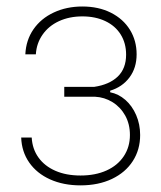

<svg xmlns="http://www.w3.org/2000/svg" viewBox="-20 -557 492 588"><path d="M226.6 -19.5Q272 -19.5 306.2 -34.9Q340.3 -50.3 359.1 -78.6Q377.9 -106.9 377.9 -143.6Q377.9 -177.2 363.3 -203.4Q348.6 -229.5 324.2 -244.4Q299.8 -259.3 271.5 -260.7H176.8V-291H268.6Q314.9 -297.9 340.6 -322.5Q366.2 -347.2 366.2 -389.6Q366.2 -424.8 349.6 -451.4Q333 -478 302.5 -492.4Q272 -506.8 232.4 -506.8Q192.4 -506.8 160.6 -492.2Q128.9 -477.5 110.4 -450.9Q91.8 -424.3 89.8 -390.6H57.6Q59.6 -434.1 82.5 -467.3Q105.5 -500.5 144.8 -518.8Q184.1 -537.1 232.4 -537.1Q281.7 -537.1 319.6 -518.1Q357.4 -499 377.9 -465.8Q398.4 -432.6 398.4 -390.6Q398.4 -349.1 376.5 -319.8Q354.5 -290.5 317.4 -279.3V-274.4Q342.8 -269.5 363.8 -251.2Q384.8 -232.9 397 -204.6Q409.2 -176.3 409.2 -143.6Q409.2 -98.6 386.7 -63.7Q364.3 -28.8 322.8 -9Q281.2 10.7 226.6 10.7Q174.3 10.7 133.5 -7.6Q92.8 -25.9 69.6 -59.1Q46.4 -92.3 44.9 -135.7H77.1Q79.1 -100.6 97.9 -74.5Q116.7 -48.3 149.7 -33.9Q182.6 -19.5 226.6 -19.5Z"/></svg>

Font: Pretendard Thin
Style: Regular
Weight: 100
Designer: Base glyphs from Inter by Rasmus Andersson; Hangeul glyphs from Noto Sans CJK(Source Han Sans) by Jang Soo-young and Kan
Foundry: Kil Hyung-jin
Version: Version 1.309